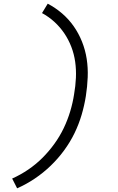

<svg xmlns="http://www.w3.org/2000/svg" viewBox="-20 -861 640 1042"><path d="M73 161 46 108Q91 88 133 59.5Q175 31 210.5 -4.5Q246 -40 275.5 -81Q305 -122 326 -166Q347 -210 361 -256.5Q375 -303 382 -349Q390 -394 392 -438.5Q394 -483 388 -525.5Q382 -568 367 -607Q352 -646 329 -680Q306 -714 275.5 -742Q245 -770 208 -790L239 -841Q281 -819 317 -788Q353 -757 380 -718.5Q407 -680 425 -635Q443 -590 450.5 -541.5Q458 -493 456 -442Q454 -391 446 -340Q438 -289 423 -238Q408 -187 384.5 -138.5Q361 -90 328 -45Q295 0 255 38.5Q215 77 169 108Q123 139 73 161Z"/></svg>

Font: Iosevka Light Extended
Style: Italic
Weight: 300
Width: 7
Italic angle: -9°
Monospace: yes
Designer: Belleve Invis
Foundry: Belleve Invis
Version: Version 32.5.0; ttfautohint (v1.8.4)